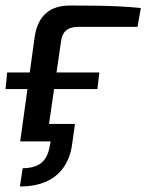

<svg xmlns="http://www.w3.org/2000/svg" viewBox="-31 -511 529 694"><path d="M41 163 51 97Q94 97 118 78Q142 59 149 16L152 0H97L106 -63H240L229 15Q222 61 198.5 94.5Q175 128 135.5 145.5Q96 163 41 163ZM-11 -189 -5 -249H328L321 -189ZM222 -491Q266 -491 310 -490.5Q354 -490 397 -488Q440 -486 478 -482L466 -414H253Q223 -414 207.5 -400.5Q192 -387 189 -357L137 0H42L95 -382Q104 -436 135.5 -463.5Q167 -491 222 -491Z"/></svg>

Font: Exo 2 Medium
Style: Italic
Weight: 500
Italic angle: -8°
Designer: Natanael Gama
Foundry: Natanael Gama
Version: Version 2.010